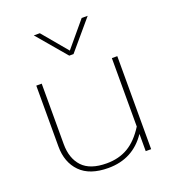

<svg xmlns="http://www.w3.org/2000/svg" viewBox="-133 -815 839 931"><g transform="rotate(-20 286.5 -349.0)"><path d="M147 -713H178L286 -584L394 -713H425L297 -562H275ZM75 -166V-480H103V-168Q103 -94 143 -51.5Q183 -9 268 -9Q331 -9 378.5 -37Q426 -65 465 -127V-480H493V0H465V-89Q395 15 268 15Q172 15 123.5 -34.5Q75 -84 75 -166Z"/></g></svg>

Font: Prompt Thin
Style: Regular
Weight: 250
Designer: Katatrad Team
Foundry: CadsonDemak
Version: Version 1.001